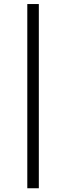

<svg xmlns="http://www.w3.org/2000/svg" viewBox="-20 -728 336 974"><path d="M177 227H118.5V-707.5H177Z"/></svg>

Font: Anek Latin Expanded Light
Style: Regular
Weight: 300
Width: 7
Designer: Yesha Goshar
Foundry: Ek Type
Version: Version 1.003